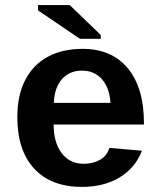

<svg xmlns="http://www.w3.org/2000/svg" viewBox="-20 -732 640 762"><path d="M305.7 9.8Q182.6 9.8 115.7 -62.7Q48.8 -135.3 48.8 -266.6Q48.8 -354.5 80.3 -415Q111.8 -475.6 169.9 -506.8Q228 -538.1 307.6 -538.1Q423.3 -538.1 487.3 -460.9Q551.3 -383.8 551.3 -241.7V-237.8H192.9Q192.9 -166 224.9 -124Q256.8 -82 312.5 -82Q348.6 -82 376.5 -97.4Q404.3 -112.8 414.1 -145L543.5 -133.8Q516.6 -64.9 454.1 -27.6Q391.6 9.8 305.7 9.8ZM305.7 -451.7Q255.4 -451.7 225.6 -417.7Q195.8 -383.8 193.8 -323.7H418.5Q415 -382.3 385 -417Q355 -451.7 305.7 -451.7ZM296.9 -578.1 130.9 -690.9V-711.9H256.8L379.9 -593.3V-578.1Z"/></svg>

Font: Cousine
Style: Bold
Weight: 700
Monospace: yes
Designer: Steve Matteson
Foundry: Ascender Corporation
Version: Version 1.20